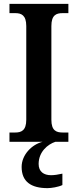

<svg xmlns="http://www.w3.org/2000/svg" viewBox="-20 -734 402 994"><path d="M29 0H201C144 14 92 68 92 130C92 206 140 240 226 240C246 240 283 234 303 224V165C281 170 261 173 244 173C207 173 180 155 180 115C180 52 227 13 267 0H334V-48H304C271 -48 246 -58 246 -114V-599C246 -656 271 -666 304 -666H334V-714H29V-666H59C90 -666 116 -656 116 -599V-114C116 -58 90 -48 59 -48H29Z"/></svg>

Font: Noto Serif Armenian SemiCondensed SemiBold
Style: Regular
Weight: 600
Width: 4
Designer: Monotype Design Team
Foundry: Monotype Imaging Inc.
Version: Version 2.008